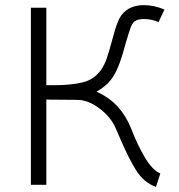

<svg xmlns="http://www.w3.org/2000/svg" viewBox="-20 -716 697 746"><path d="M160 -686V-385H191Q257 -385 301.5 -396Q346 -407 373 -445Q386 -464 395 -490Q404 -516 414 -554Q427 -604 438.5 -632.5Q450 -661 471 -676Q498 -696 540 -696Q578 -696 619 -679L596 -630Q570 -642 539 -642Q515 -642 503 -633Q494 -626 487.5 -608.5Q481 -591 468 -547Q446 -461 422 -422Q399 -384 355 -360Q405 -337 437 -302Q469 -267 489 -218Q513 -155 542.5 -105Q572 -55 603 -42L586 10Q539 -6 508.5 -55Q478 -104 445 -182L429 -219Q410 -262 366 -295Q322 -328 280 -328L160 -329V2H100V-686Z"/></svg>

Font: Bellota
Style: Regular
Weight: 400
Designer: Kemie Guaida
Foundry: Kemie Guaida
Version: Version 4.001